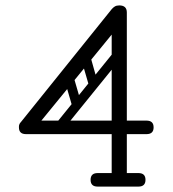

<svg xmlns="http://www.w3.org/2000/svg" viewBox="-20 -690 640 710"><path d="M421 -6Q393 -6 393 -32V-562L102 -206Q94 -195 81 -195Q71 -195 63 -202Q50 -211 50 -222Q50 -230 56 -237L393 -656Q398 -662 404.5 -666Q411 -670 421 -670Q449 -670 449 -644V-32Q449 -6 421 -6ZM341 0Q315 0 315 -25Q315 -50 341 -50H492Q518 -50 518 -25Q518 0 492 0ZM76 -194Q50 -194 50 -219Q50 -244 76 -244H522Q548 -244 548 -219Q548 -194 522 -194ZM229 -428Q244 -432 249 -417L281 -307Q286 -291 267 -285Q252 -281 247 -297L215 -407Q214 -413 217 -419.5Q220 -426 229 -428ZM290 -505Q306 -509 311 -493L342 -383Q347 -367 329 -362Q313 -358 309 -373L277 -483Q275 -490 278.5 -496Q282 -502 290 -505ZM187 -207Q174 -218 185 -231L394 -489Q404 -502 418 -492Q432 -480 422 -468L213 -210Q201 -196 187 -207ZM113 -268Q99 -278 110 -292L319 -550Q330 -563 343 -552Q357 -541 347 -528L138 -270Q127 -256 113 -268Z"/></svg>

Font: Nsibidi Libre Uzo
Style: Regular
Weight: 400
Designer: Oluwaseun Badejo
Version: Version 1.021